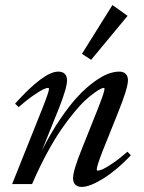

<svg xmlns="http://www.w3.org/2000/svg" viewBox="-20 -717 561 748"><path d="M335 -483.9 299.3 -507.3 418 -697.3 477.1 -655.3ZM27.3 0 144.5 -293Q170.9 -359.9 170.9 -370.1Q170.9 -374.5 166.5 -374.5Q160.6 -374.5 147.2 -368.2Q133.8 -361.8 107.9 -343.8Q82 -325.7 52.7 -299.8L38.6 -313Q150.9 -438 207 -438Q223.6 -438 232.4 -429.2Q241.2 -420.4 241.2 -404.3Q241.2 -375 209.5 -294.9L143.6 -131.3Q178.2 -199.7 215.1 -253.9Q252 -308.1 283.7 -341.8Q315.4 -375.5 346.2 -397.9Q377 -420.4 400.6 -429.2Q424.3 -438 444.3 -438Q460.9 -438 469.7 -429.2Q478.5 -420.4 478.5 -404.3Q478.5 -374 439.5 -277.3L381.3 -132.3Q356.9 -70.3 356.9 -56.6Q356.9 -52.2 360.8 -52.2Q367.2 -52.2 379.9 -57.6Q392.6 -63 418.9 -80.8Q445.3 -98.6 476.6 -126L489.7 -111.8Q435.5 -54.7 382.8 -21.7Q330.1 11.2 298.3 11.2Q282.2 11.2 273.4 2.4Q264.6 -6.3 264.6 -22.5Q264.6 -51.8 297.4 -133.3L358.9 -287.1Q387.2 -358.9 387.2 -370.6Q387.2 -374.5 383.3 -374.5Q380.4 -374.5 371.8 -370.6Q363.3 -366.7 347.4 -355.2Q331.5 -343.8 312.7 -326.7Q293.9 -309.6 269 -279.5Q244.1 -249.5 218.5 -212.4Q192.9 -175.3 162.8 -119.9Q132.8 -64.5 105 0Z"/></svg>

Font: Elstob 14pt Medium
Style: Italic
Weight: 500
Italic angle: -20°
Designer: Peter S. Baker
Version: Version 1.015